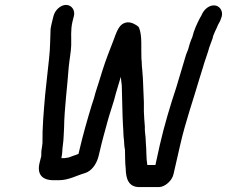

<svg xmlns="http://www.w3.org/2000/svg" viewBox="-20 -722 924 782"><path d="M198 12H219C260 12 291 -7 326 -17C353 -25 374 -54 382 -88L387 -109C396 -149 408 -190 419 -231C426 -258 446 -314 452 -342C456 -355 460 -369 464 -382L472 -409C473 -396 475 -385 476 -374C478 -321 478 -262 481 -209C483 -190 482 -169 485 -151C486 -135 486 -127 489 -112C490 -85 489 -61 492 -35C493 4 502 40 548 40H627C652 40 682 13 687 -14L714 -132C735 -225 768 -318 793 -404L803 -436C807 -447 809 -457 812 -466C819 -488 827 -508 832 -528C836 -541 842 -553 846 -566L848 -575C853 -587 857 -598 863 -609L868 -621C873 -630 877 -636 880 -646C892 -672 878 -694 860 -699C836 -705 813 -686 803 -665C801 -659 798 -655 795 -650C783 -627 770 -600 763 -570C757 -558 749 -533 746 -520C743 -513 741 -507 738 -500C724 -455 713 -414 698 -366C674 -294 649 -211 631 -132L613 -50H580C575 -78 577 -111 574 -140L573 -161C572 -174 569 -190 570 -206C568 -229 567 -244 566 -268V-306C564 -341 564 -368 562 -403L559 -442C557 -455 558 -469 556 -483C554 -528 560 -576 546 -610C545 -612 542 -615 536 -619C525 -626 505 -637 484 -627C463 -618 453 -587 443 -560C427 -518 411 -479 397 -434L384 -392C379 -377 374 -361 369 -345C366 -331 360 -313 353 -292C334 -229 318 -173 303 -109L300 -96L299 -95C291 -92 287 -90 283 -89C272 -86 261 -79 249 -79C246 -78 243 -78 240 -78H230C235 -101 233 -111 236 -131C240 -157 239 -177 241 -202C242 -279 254 -366 260 -450C263 -480 269 -510 270 -537C271 -570 267 -598 275 -633L281 -657C287 -681 271 -702 249 -702C227 -702 204 -681 198 -657L192 -633C190 -623 187 -613 186 -604C184 -564 185 -529 180 -485C175 -436 169 -387 164 -337C158 -267 152 -202 153 -139L151 -123C148 -107 148 -99 148 -86L141 -58C130 -12 152 12 198 12Z"/></svg>

Font: Electronic
Style: CircIt
Weight: 900
Version: Version 1.011